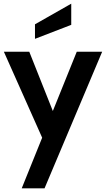

<svg xmlns="http://www.w3.org/2000/svg" viewBox="-20 -781 577 1043"><path d="M367 -646 170 -570V-649L367 -761ZM222 242H98L209 -33L1 -500H139L267 -178L397 -500H535Z"/></svg>

Font: Cabin
Style: Bold
Weight: 700
Designer: Pablo Impallari
Foundry: Pablo Impallari. http://www.impallari.com Igino Marini. http://www.ikern.com
Version: Version 3.001;hotconv 1.0.109;makeotfexe 2.5.65596